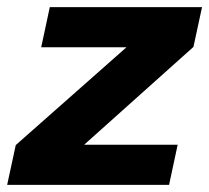

<svg xmlns="http://www.w3.org/2000/svg" viewBox="-41 -516 584 536"><path d="M-21 0 3 -111 312 -384H74L98 -496H523L499 -385L194 -112H455L431 0Z"/></svg>

Font: Atkinson Hyperlegible Next
Style: Bold Italic
Weight: 700
Italic angle: -12°
Designer: Elliott Scott, Megan Eiswerth, Linus Boman, Theodore Petrosky, Letters from Sweden
Foundry: Applied Design Works, Letters from Sweden
Version: Version 2.001